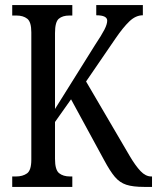

<svg xmlns="http://www.w3.org/2000/svg" viewBox="-20 -734 617 754"><path d="M28 0V-41H43Q69 -41 86 -53Q103 -65 103 -107V-607Q103 -648 87 -660.5Q71 -673 45 -673H28V-714H264V-673H252Q226 -673 211 -660.5Q196 -648 196 -604V-306L353 -557Q379 -596 390 -617.5Q401 -639 401 -653Q401 -674 358 -674V-714H541V-674Q513 -674 488 -650Q463 -626 433 -582L318 -414L489 -122Q512 -83 532 -62Q552 -41 574 -41H577V0H546Q502 0 476 -8.5Q450 -17 431 -39.5Q412 -62 389 -105L259 -344L196 -255V-110Q196 -67 212 -54Q228 -41 255 -41H264V0Z"/></svg>

Font: Noto Serif Khmer ExtraCondensed
Style: Regular
Weight: 400
Width: 2
Designer: Danh Hong and the Monotype Design Team
Foundry: Monotype Imaging Inc.
Version: Version 2.004; ttfautohint (v1.8.4.7-5d5b)